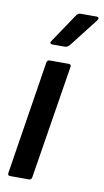

<svg xmlns="http://www.w3.org/2000/svg" viewBox="-82 -741 425 781"><g transform="rotate(10 130.5 -350.0)"><path d="M19 0Q7 0 9 -11L83 -480Q85 -491 95 -491H173Q178 -491 181 -488.5Q184 -486 183 -480L108 -11Q106 0 96 0ZM93 -557Q88 -557 86 -561Q84 -565 88 -570L168 -689Q175 -700 186 -700H252Q259 -700 260.5 -696Q262 -692 258 -686L166 -568Q157 -557 146 -557Z"/></g></svg>

Font: Sofia Sans Extra Condensed
Style: Bold Italic
Weight: 700
Italic angle: -9°
Designer: Botio Nikoltchev, Ani Petrova
Foundry: lettersoup
Version: Version 4.101